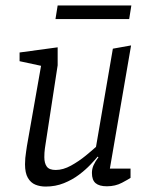

<svg xmlns="http://www.w3.org/2000/svg" viewBox="-20 -681 558 706"><path d="M148 5Q127 5 110 -2Q93 -9 82.5 -27Q72 -45 72 -77Q72 -88 73 -100Q74 -112 76 -123.5Q78 -135 79 -144L131 -439L52 -456V-488L192 -507V-441L147 -148Q146 -142 145 -134.5Q144 -127 143.5 -119.5Q143 -112 143 -103Q143 -81 152 -68.5Q161 -56 185 -56Q212 -56 241 -72Q270 -88 295 -108.5Q320 -129 333 -141L395 -502L462 -514L384 -61H460V-27Q453 -22 428.5 -9Q404 4 373 4Q345 4 331.5 -7.5Q318 -19 318 -45Q318 -60 324 -73.5Q330 -87 342 -103L339 -105Q330 -94 312.5 -75.5Q295 -57 270.5 -38.5Q246 -20 215 -7.5Q184 5 148 5ZM184 -611 192 -661H463L455 -611Z"/></svg>

Font: Faustina Light Light
Style: Italic
Weight: 300
Italic angle: -8°
Version: Version 1.200